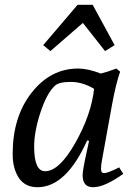

<svg xmlns="http://www.w3.org/2000/svg" viewBox="-20 -775 548 804"><path d="M460 -586 420 -561 327 -679 191 -561 161 -586 305 -755H368ZM479 -74 496 -47Q418 9 370 9Q326 9 326 -41Q326 -62 343 -139L353 -185L345 -187Q257 9 137 9Q85 9 59 -30Q33 -69 33 -130Q33 -286 112.5 -387Q192 -488 307 -488Q348 -488 402 -467Q431 -474 467 -488L483 -475Q465 -423 449 -336L407 -104Q403 -84 403 -67Q403 -50 416 -50Q431 -50 479 -74ZM374 -403Q326 -432 276 -432Q226 -432 210 -416Q176 -385 149.5 -304.5Q123 -224 123 -161Q123 -58 169 -58Q228 -58 295 -176Q362 -294 374 -403Z"/></svg>

Font: Poly
Style: Italic
Weight: 400
Italic angle: -10°
Designer: Nicolas Silva
Foundry: Jose Nicolas Silva Schwarzenberg
Version: Version 1.003